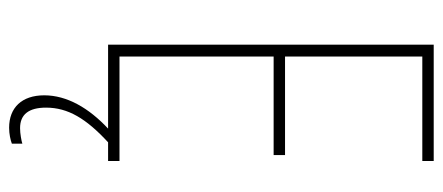

<svg xmlns="http://www.w3.org/2000/svg" viewBox="-295 -459 971 421"><g transform="rotate(90 190.5 -248.5)"><path d="M216 136C216 88 240 48 292 0H333V-25H104V-363H320V-388H104V-689H333V-714H78V0H262C217 42 189 90 189 140C189 189 216 217 260 217C274 217 287 214 295 211V188C289 190 273 193 261 193C231 193 216 174 216 136Z"/></g></svg>

Font: Noto Sans Gurmukhi UI ExtraCondensed Thin
Style: Regular
Weight: 100
Width: 2
Designer: Jelle Bosma - Monotype Design Team
Foundry: Monotype Imaging Inc.
Version: Version 2.004